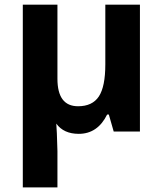

<svg xmlns="http://www.w3.org/2000/svg" viewBox="-20 -566 700 826"><path d="M318.8 9.8Q253.9 9.8 222.2 -34.2L224.6 7.3L227.1 84V240.2H78.1V-545.9H227.1V-227.1Q227.1 -108.9 315.9 -108.9Q377.4 -108.9 405.3 -151.1Q433.1 -193.4 433.1 -289.1V-545.9H582V0H469.2L448.2 -73.2H440.9Q399.9 9.8 318.8 9.8Z"/></svg>

Font: NotoSans-Bold
Style: Bold
Weight: 700
Designer: Monotype Design team
Foundry: Monotype Imaging Inc.
Version: Version 1.04